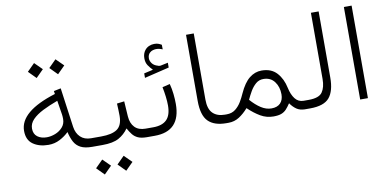

<svg xmlns="http://www.w3.org/2000/svg" viewBox="-77 -870 2638 1302"><g transform="rotate(-10 1242.0 -219.5)"><path d="M305.2 -576.7 356.4 -627.9 408.2 -576.7 356.4 -524.9ZM157.7 -576.7 209 -627.9 260.7 -576.7 209 -524.9ZM62.5 -186.5Q62.5 -319.8 312 -397L308.6 -417.5L357.4 -427.7L395 -155.8Q401.4 -111.3 428.7 -85Q456.1 -58.6 501.5 -58.6H516.6V0H499.5Q449.2 0 420.2 -15.1Q391.1 -30.3 375.7 -58.8Q360.4 -87.4 351.1 -127.9Q324.7 -102.1 288.8 -83.3Q252.9 -64.5 210.4 -64.5Q146.5 -64.5 104.5 -94Q62.5 -123.5 62.5 -186.5ZM319.8 -348.6Q262.7 -327.6 217 -304.7Q171.4 -281.7 144.8 -254.4Q118.2 -227.1 118.2 -192.4Q118.2 -155.3 143.3 -136.2Q168.5 -117.2 207.5 -117.2Q236.3 -117.2 266.4 -128.9Q296.4 -140.6 316.9 -163.8Q337.4 -187 337.4 -220.7Q337.4 -236.8 335.4 -251Z M891.1 0H876.5Q837.9 0 815.2 -10.3Q792.5 -20.5 777.8 -39.1Q763.2 -57.6 749.5 -82.5Q722.2 -43.9 682.4 -22Q642.6 0 569.8 0H497.1V-58.6H570.8Q645.5 -58.6 681.6 -83.7Q717.8 -108.9 718.3 -174.3Q718.3 -195.3 717.3 -217.5Q716.3 -239.7 715.3 -259.8L766.1 -266.1L772.9 -160.6Q776.4 -112.8 802.5 -85.7Q828.6 -58.6 876.5 -58.6H891.1ZM647 147.9 698.2 96.7 750 147.9 698.2 199.7ZM499.5 147.9 550.8 96.7 602.5 147.9 550.8 199.7Z M1107.9 -188.5Q1107.9 0 929.7 0H871.6V-58.6H929.7Q991.7 -58.6 1022.7 -89.6Q1053.7 -120.6 1053.7 -187Q1053.7 -213.9 1049.6 -248.3Q1045.4 -282.7 1038.6 -315.4L1090.8 -328.1Q1100.1 -293.5 1104 -256.8Q1107.9 -220.2 1107.9 -188.5ZM995.1 -443.4Q978 -460.4 964.6 -480.2Q951.2 -500 951.2 -529.8Q951.2 -562.5 969.2 -585Q981 -599.6 998 -606.9Q1015.1 -614.3 1033.2 -614.3Q1050.8 -614.3 1061.5 -610.4Q1072.3 -606.4 1084 -599.6L1084.5 -567.9Q1062 -577.6 1040 -577.6Q1030.3 -577.6 1018.1 -574.2Q1005.9 -570.8 996.6 -562Q989.7 -556.2 985.6 -546.6Q981.4 -537.1 981.4 -523.4Q981.9 -504.9 994.6 -488.3Q1007.3 -471.7 1033.2 -464.4Q1034.7 -463.9 1037.8 -462.6Q1041 -461.4 1045.9 -461.4Q1049.8 -461.4 1052.2 -461.9L1103 -472.7V-439.5L932.6 -398.4V-429.2Z M1437.5 0H1422.9Q1339.8 0 1298.6 -41.5Q1257.3 -83 1257.3 -183.1V-637.7H1310.5V-182.6Q1310.5 -116.7 1340.6 -87.6Q1370.6 -58.6 1422.9 -58.6H1437.5Z M1574.7 -76.7Q1544.9 -42.5 1511.7 -21.2Q1478.5 0 1438.5 0H1418V-58.6H1436Q1471.7 -58.6 1496.3 -78.1Q1521 -97.7 1537.6 -126Q1554.2 -154.3 1565.4 -180.2Q1596.7 -249 1634.8 -279.5Q1672.9 -310.1 1718.8 -310.1Q1786.1 -310.1 1823.7 -268.6Q1861.3 -227.1 1874.5 -163.1Q1884.3 -116.2 1906.5 -87.4Q1928.7 -58.6 1965.3 -58.6H1980V0H1965.3Q1930.2 0 1906.7 -16.1Q1883.3 -32.2 1864.7 -59.1Q1849.6 -36.1 1835.2 -20.5Q1820.8 -4.9 1800.3 2.9Q1779.8 10.7 1746.1 10.7Q1698.2 10.7 1657.2 -13.2Q1616.2 -37.1 1574.7 -76.7ZM1601.6 -129.4Q1635.3 -90.8 1670.4 -68.1Q1705.6 -45.4 1742.2 -45.4Q1782.2 -45.4 1803.5 -67.4Q1824.7 -89.4 1824.7 -127.9Q1824.7 -179.7 1797.6 -215.6Q1770.5 -251.5 1721.2 -251.5Q1690.9 -251.5 1668.7 -232.2Q1646.5 -212.9 1630.1 -184.6Q1613.8 -156.2 1601.6 -129.4Z M1960.4 0V-58.6H2000Q2071.3 -58.6 2094.2 -91.6Q2117.2 -124.5 2117.2 -182.1V-637.7H2170.4V-182.6Q2170.4 -89.8 2132.8 -44.9Q2095.2 0 1999.5 0Z M2344.2 -637.7H2397.5V-0.5H2344.2Z"/></g></svg>

Font: Vazir Thin
Style: Thin
Weight: 100
Designer: Saber Rastikerdar
Foundry: Saber Rastikerdar
Version: Version 30.0.0